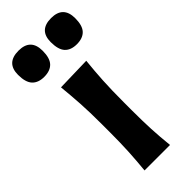

<svg xmlns="http://www.w3.org/2000/svg" viewBox="-294 -850 892 892"><g transform="rotate(-45 152.0 -404.0)"><path d="M66.9 0Q72.8 -59.6 75.7 -115Q78.6 -170.4 78.6 -238.3V-293Q78.6 -372.6 75 -430.4Q71.3 -488.3 65.4 -547.4L235.8 -551.8Q229.5 -491.7 226.1 -432.9Q222.7 -374 222.7 -293V-238.3Q222.7 -170.4 225.3 -115Q228 -59.6 234.4 0ZM259.3 -636.7Q220.7 -636.7 200.4 -658.4Q180.2 -680.2 180.2 -729.5Q180.2 -807.6 260.3 -807.6Q339.4 -807.6 339.4 -728Q339.4 -679.7 319.1 -658.2Q298.8 -636.7 259.3 -636.7ZM44.9 -636.7Q6.3 -636.7 -14.2 -658.4Q-34.7 -680.2 -34.7 -729.5Q-34.7 -807.6 46.4 -807.6Q125.5 -807.6 125.5 -728Q125.5 -679.7 105 -658.2Q84.5 -636.7 44.9 -636.7Z"/></g></svg>

Font: Pinar-FD SemiBold
Style: Regular
Weight: 600
Designer: Amin Abedi
Version: Version 2.000